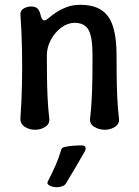

<svg xmlns="http://www.w3.org/2000/svg" viewBox="-20 -530 580 799"><path d="M65 -469Q64 -486 78.5 -494.5Q93 -503 109 -503Q127 -503 135.5 -495Q144 -487 148 -471Q150 -461 154 -453Q158 -445 165 -445Q171 -445 182.5 -455Q194 -465 212.5 -477.5Q231 -490 256.5 -500Q282 -510 315 -510Q395 -510 430 -461.5Q465 -413 465 -300Q465 -258 465.5 -213.5Q466 -169 468 -124.5Q470 -80 475 -38Q478 -15 459 -2.5Q440 10 417 10Q391 10 371.5 -2.5Q352 -15 355 -38Q360 -80 362 -124.5Q364 -169 364.5 -213.5Q365 -258 365 -300Q365 -376 348.5 -405.5Q332 -435 290 -435Q262 -435 235.5 -415.5Q209 -396 192 -365Q175 -334 175 -300Q175 -258 175.5 -213.5Q176 -169 178 -124.5Q180 -80 185 -38Q188 -15 169 -2.5Q150 10 127 10Q101 10 82.5 -2.5Q64 -15 65 -38Q70 -108 71.5 -180.5Q73 -253 71.5 -326.5Q70 -400 65 -469ZM254 234Q250 241 239 245Q228 249 218 249H214Q207 249 197 246.5Q187 244 181 238.5Q175 233 179 225Q199 186 211.5 157.5Q224 129 236 90Q238 84 252 81Q266 78 283.5 76.5Q301 75 312 75H319Q328 75 332 78Q336 81 336.5 86.5Q337 92 333 100Q311 138 294 167Q277 196 254 234Z"/></svg>

Font: Winky Sans
Style: Regular
Weight: 400
Designer: Simon Atzbach
Foundry: typofactur
Version: Version 1.205